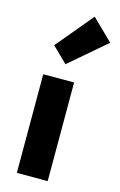

<svg xmlns="http://www.w3.org/2000/svg" viewBox="-141 -1011 669 1070"><g transform="rotate(15 193.5 -476.5)"><path d="M72 -569H250V0H72ZM89 -741 266 -953 387 -835 177 -655Z"/></g></svg>

Font: Merged Yaku Han JP Black
Style: Regular
Weight: 900
Designer: Ryoko NISHIZUKA 西塚涼子 (kana, bopomofo & ideographs); Paul D. Hunt (Latin, Greek & Cyrillic); Sandoll Communications 산돌커뮤니
Foundry: Adobe
Version: Version 2.004